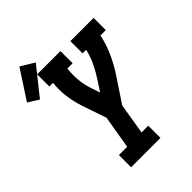

<svg xmlns="http://www.w3.org/2000/svg" viewBox="-304 -952 1068 1068"><g transform="rotate(-45 230.5 -418.0)"><path d="M88 0V-96H153L186 -291L137 -435Q121 -483 114 -534.5Q107 -586 113 -639H84V-735H267V-639H226Q220 -594 224.5 -550Q229 -506 243 -466L260 -416L300 -477Q325 -515 344.5 -556Q364 -597 373 -639H345V-735H528V-639H486Q474 -583 450 -528.5Q426 -474 393 -424L296 -278L266 -96H319V0ZM-4 -625 -67 -664 45 -836 125 -787Z"/></g></svg>

Font: Iosevka Curly Slab Oblique
Style: Bold
Weight: 700
Italic angle: -9°
Monospace: yes
Designer: Belleve Invis
Foundry: Belleve Invis
Version: Version 11.1.0; ttfautohint (v1.8.3)